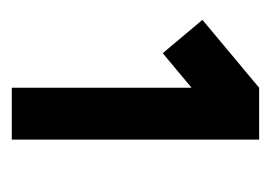

<svg xmlns="http://www.w3.org/2000/svg" viewBox="-87 -753 460 326"><g transform="rotate(90 143.0 -590.0)"><path d="M129 -800 13.7 -703.7 70.3 -636.3 129 -685.3V-380H217V-800Z"/></g></svg>

Font: Unageo Variable
Style: Regular
Weight: 300
Designer: Richard Sepsi
Foundry: Richard Sepsi
Version: Version 2.200